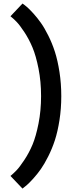

<svg xmlns="http://www.w3.org/2000/svg" viewBox="-20 -847 462 1100"><path d="M108.9 233.4 40 161.1Q57.6 146.5 75 128.4Q92.3 110.4 119.4 69.6Q146.5 28.8 166.3 -18.3Q186 -65.4 200.7 -139.4Q215.3 -213.4 215.3 -296.4Q215.3 -379.9 200.7 -453.9Q186 -527.8 166 -575.4Q146 -623 119.4 -663.3Q92.8 -703.6 74.7 -722.2Q56.6 -740.7 40 -753.9L108.9 -826.7Q120.6 -818.8 134.5 -806.9Q148.4 -794.9 170.9 -770.3Q193.4 -745.6 214.1 -716.3Q234.9 -687 256.8 -643.1Q278.8 -599.1 294.7 -549.8Q310.5 -500.5 320.8 -434.3Q331.1 -368.2 331.1 -296.4Q331.1 -224.6 320.8 -158.9Q310.5 -93.3 294.7 -44.4Q278.8 4.4 256.6 48.6Q234.4 92.8 214.1 121.6Q193.8 150.4 170.9 175.8Q147.9 201.2 134.5 212.6Q121.1 224.1 108.9 233.4Z"/></svg>

Font: Epilogue SemiBold
Style: Regular
Weight: 600
Designer: Tyler Finck
Foundry: Etcetera Type Co
Version: Version 2.112